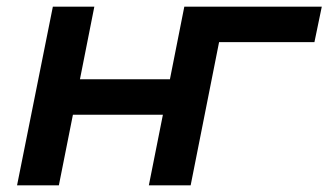

<svg xmlns="http://www.w3.org/2000/svg" viewBox="-20 -554 982 574"><path d="M31 0 138 -534H262L219 -317H488L531 -534H656L550 0H425L467 -211H198L156 0ZM425 0 532 -534H942L920 -428H605L640 -456L550 0Z"/></svg>

Font: MOST Montserrat SemiBold
Style: Italic
Weight: 600
Italic angle: -11.3°
Designer: Julieta Ulanovsky
Foundry: Julieta Ulanovsky
Version: Version 8.000;March 11, 2024;FontCreator 15.0.0.2926 64-bit